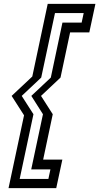

<svg xmlns="http://www.w3.org/2000/svg" viewBox="-20 -770 512 990"><path d="M152.5 -181 81.5 152.5H229.5L240 103.5H141L201.5 -181L141.5 -275.5L242 -370L302 -653.5H401L411.5 -702.5H263.5L192.5 -370L92 -275.5ZM252 -181 202.5 53H301.5L270 200H24L104 -175.5L40 -275.5L146.5 -375.5L226 -750H472L440.5 -603H341.5L292 -370L191.5 -275.5Z"/></svg>

Font: Tourney Thin Medium
Style: Italic
Weight: 500
Italic angle: -12°
Version: Version 1.015